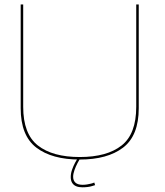

<svg xmlns="http://www.w3.org/2000/svg" viewBox="-20 -694 722 840"><path d="M329 4Q450 4 518.5 -48.2Q587 -100.5 587 -220.5V-674.5H576V-226.5Q576 -108 512 -57.5Q448 -7 329 -7Q210 -7 145.8 -57.5Q81.5 -108 81.5 -226.5V-674.5H70.5V-220.5Q70.5 -100.5 139 -48.2Q207.5 4 329 4ZM340.5 125.5Q351.5 125.5 362.5 124.2Q373.5 123 382.2 120.2Q391 117.5 396 116L392.5 104.5Q387.5 107 379 109.2Q370.5 111.5 360.5 113Q350.5 114.5 341.5 114.5Q320.5 114.5 310.2 105.2Q300 96 300 79.5Q300 66.5 305.8 50.2Q311.5 34 319 19.8Q326.5 5.5 330 0H319.5Q315.5 5 308.2 18.5Q301 32 295.2 48.5Q289.5 65 289.5 80.5Q289.5 96.5 296 106.5Q302.5 116.5 313.8 121Q325 125.5 340.5 125.5Z"/></svg>

Font: Anybody SemiExpanded Thin
Style: Regular
Weight: 250
Width: 6
Version: Version 1.113;gftools[0.9.25]